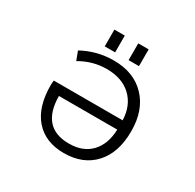

<svg xmlns="http://www.w3.org/2000/svg" viewBox="-197 -1150 1394 1375"><g transform="rotate(30 500.0 -462.5)"><path d="M744.1 -325.2H261.7Q262.7 -196.3 320.3 -130.9Q377.9 -65.4 493.2 -65.4Q609.4 -65.4 674.8 -134.8Q740.2 -204.1 744.1 -325.2ZM744.1 -402.3Q740.2 -522.5 665.5 -593.3Q590.8 -664.1 462.9 -664.1Q348.6 -664.1 244.1 -603.5L216.8 -675.8Q337.9 -742.2 476.6 -742.2Q642.6 -742.2 739.7 -640.6Q836.9 -539.1 836.9 -365.2Q836.9 -188.5 745.6 -88.4Q654.3 11.7 495.1 11.7Q342.8 11.7 257.3 -85.4Q171.9 -182.6 171.9 -362.3Q171.9 -377.9 174.8 -402.3ZM368.2 -796.9V-935.5H454.1V-796.9ZM565.4 -796.9V-935.5H651.4V-796.9Z"/></g></svg>

Font: Gen Shin Gothic Monospace Regular
Style: Regular
Weight: 400
Designer: [Source Han Sans]
Ryoko NISHIZUKA  (kana & ideographs); Paul D. Hunt (Latin, Greek & Cyrillic); Wenlong ZHANG  (bopomofo
Version: Version 1.002.20150607